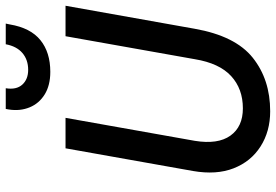

<svg xmlns="http://www.w3.org/2000/svg" viewBox="-166 -782 960 668"><g transform="rotate(-90 314.0 -448.0)"><path d="M261 12Q191 12 138.5 -21.5Q86 -55 62.5 -115Q39 -175 53 -256L132 -700H238L158 -250Q145 -170 176 -126.5Q207 -83 271 -83Q339 -83 383.5 -124Q428 -165 442 -250L522 -700H628L548 -251Q523 -109 447 -48.5Q371 12 261 12ZM398 -753Q351 -753 319.5 -772.5Q288 -792 274.5 -825Q261 -858 267 -897L269 -908H341Q335 -871 353.5 -850.5Q372 -830 405 -830Q440 -830 463.5 -850Q487 -870 494 -908H566L563 -894Q551 -822 508.5 -787.5Q466 -753 398 -753Z"/></g></svg>

Font: DM Mono Medium
Style: Italic
Weight: 500
Italic angle: -10°
Designer: Colophon Foundry
Foundry: Colophon Foundry
Version: Version 1.000; ttfautohint (v1.8.2.53-6de2)